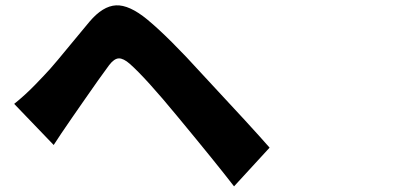

<svg xmlns="http://www.w3.org/2000/svg" viewBox="-20 -696 1540 707"><path d="M32.2 -313.5Q71.3 -344.7 108.4 -382.8Q145.5 -420.9 165.5 -443.4Q185.5 -465.8 236.3 -527.8Q287.1 -589.8 309.6 -616.2Q358.4 -673.8 407.2 -676.3Q456.1 -678.7 522.5 -624Q601.6 -558.6 724.6 -422.9Q915 -218.8 972.7 -152.3L841.8 -9.8Q776.4 -94.7 634.8 -265.6Q516.6 -409.2 458 -460.9Q434.6 -481.4 417.5 -481Q400.4 -480.5 381.8 -456.1Q366.2 -435.5 341.8 -400.9Q317.4 -366.2 288.1 -324.2Q258.8 -282.2 246.1 -263.7Q200.2 -197.3 177.7 -162.1Z"/></svg>

Font: Bpmf Zihi Sans Heavy
Style: Heavy
Weight: 900
Foundry: But Ko
Version: Version 1.320